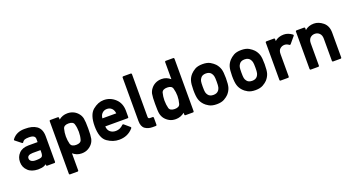

<svg xmlns="http://www.w3.org/2000/svg" viewBox="-53 -1418 4303 2331"><g transform="rotate(-20 2099.0 -253.0)"><path d="M325.7 2.4Q320.3 2.4 317.1 -1Q314 -4.4 314 -9.3V-21Q301.8 -11.2 287.1 -4.9H287.6Q256.3 7.8 207 7.8Q121.6 5.4 78.1 -38.1H78.6Q30.3 -82 30.3 -151.4Q30.3 -216.8 72.3 -260.7Q114.3 -305.7 194.3 -306.6H314V-346.2Q314.9 -399.4 229 -397Q199.2 -397 177.7 -390.1Q169.4 -386.2 161.9 -379.6Q154.3 -373 150.4 -365.2Q147.5 -360.4 142.3 -359.1Q137.2 -357.9 132.8 -361.3L58.1 -420.4Q54.2 -422.9 53.7 -427.7Q53.2 -432.6 56.2 -436.5Q113.3 -513.7 224.1 -511.2Q270 -511.7 306.9 -502.9Q343.8 -494.1 372.6 -474.6Q430.7 -433.6 431.2 -340.3V-9.3Q431.2 -4.4 428 -1Q424.8 2.4 419.4 2.4ZM314 -203.1H212.9Q141.1 -201.2 142.1 -156.2Q142.1 -136.2 159.2 -122.6Q176.8 -106.4 219.2 -106.4Q247.6 -106.4 267.1 -109.4Q286.6 -112.3 296.9 -119.1H296.4Q314 -130.9 314 -179.2Z M550.3 196.3Q545.4 196.3 542.2 192.9Q539.1 189.5 539.1 184.6V-494.6Q539.1 -500 542.2 -503.2Q545.4 -506.3 550.3 -506.3H647.9Q652.8 -506.3 656.2 -503.2Q659.7 -500 659.7 -494.6V-471.7Q707 -511.7 772.5 -511.7Q796.4 -511.7 816.9 -506.6Q837.4 -501.5 854.7 -492.4Q872.1 -483.4 886.2 -471.2Q900.4 -459 911.6 -444.3Q933.6 -416 940.9 -378.9H940.4Q944.3 -360.4 946.3 -328.9Q948.2 -297.4 948.2 -252.4Q948.2 -162.1 940.4 -126.5H940.9Q937 -107.9 929.7 -91.3Q922.4 -74.7 911.6 -61Q889.2 -32.2 854.2 -13.2Q819.3 5.9 772.5 5.9Q738.8 5.9 711.4 -4.9Q684.1 -15.6 659.7 -36.1V184.6Q659.7 189.5 656.2 192.9Q652.8 196.3 647.9 196.3ZM743.2 -114.3Q803.2 -114.3 814 -152.8Q820.8 -175.8 824.2 -200.7Q827.6 -225.6 827.6 -252.4Q827.6 -279.8 824.2 -304.4Q820.8 -329.1 814 -352.1Q803.7 -391.1 743.2 -391.1Q684.1 -391.1 672.4 -350.6Q659.7 -302.7 659.7 -252.4Q659.7 -227.5 663.1 -202.6Q666.5 -177.7 672.4 -154.3Q685.1 -114.3 743.2 -114.3Z M1452.1 -216.3Q1452.1 -210.9 1449 -207.8Q1445.8 -204.6 1440.9 -204.6H1151.4Q1152.3 -181.2 1159.7 -164.1Q1167 -147 1179.7 -135.3Q1208.5 -108.4 1254.9 -108.4Q1310.1 -108.4 1352.5 -151.9Q1356 -155.3 1360.4 -155.3Q1364.7 -155.3 1368.7 -152.3L1439 -92.3Q1442.4 -88.9 1442.9 -84.2Q1443.4 -79.6 1440.4 -76.2Q1421.4 -53.7 1399.9 -38.1Q1378.4 -22.5 1355.2 -12.7Q1332 -2.9 1307.1 1.5Q1282.2 5.9 1256.8 5.9Q1217.3 5.9 1179.9 -6.3Q1142.6 -18.6 1106 -43.9Q1030.8 -95.7 1030.8 -251Q1030.8 -397.9 1099.1 -455.1Q1133.8 -483.4 1168.9 -497.6Q1204.1 -511.7 1241.7 -511.7Q1326.2 -511.7 1389.2 -453.1Q1452.1 -394.5 1452.1 -296.4ZM1331.1 -308.1Q1325.7 -351.1 1301.8 -374Q1277.8 -397 1241.7 -397Q1203.1 -397 1178.2 -371.1Q1155.3 -349.1 1151.9 -308.1Z M1552.2 -689.9Q1552.2 -694.8 1555.7 -698.2Q1559.1 -701.7 1564 -701.7H1661.1Q1666.5 -701.7 1669.7 -698.2Q1672.9 -694.8 1672.9 -689.9V-136.2Q1672.9 -114.3 1697.8 -114.3H1730.5Q1735.8 -114.3 1739 -110.8Q1742.2 -107.4 1742.2 -102.5V-11.2Q1742.2 -6.3 1739 -2.9Q1735.8 0.5 1730.5 0.5H1688Q1631.8 0.5 1592.3 -27.3Q1552.2 -56.6 1552.2 -127.9Z M2113.3 0.5Q2107.9 0.5 2104.7 -2.9Q2101.6 -6.3 2101.6 -11.2V-34.7Q2077.6 -15.1 2048.8 -4.6Q2020 5.9 1988.3 5.9Q1941.4 5.9 1906.7 -13.2Q1872.1 -32.2 1849.6 -61Q1838.9 -74.7 1831.3 -91.3Q1823.7 -107.9 1819.8 -126.5Q1815.9 -144 1814.5 -175.8Q1813 -207.5 1813 -253.4Q1813 -297.9 1814.7 -329.1Q1816.4 -360.4 1820.3 -378.9H1819.8Q1823.7 -397.5 1831.1 -413.8Q1838.4 -430.2 1849.6 -444.3Q1860.4 -459 1874.5 -471.2Q1888.7 -483.4 1906 -492.4Q1923.3 -501.5 1943.8 -506.6Q1964.4 -511.7 1988.3 -511.7Q2022.9 -511.7 2049.8 -500.5Q2076.7 -489.3 2101.6 -468.8V-689.9Q2101.6 -694.8 2104.7 -698.2Q2107.9 -701.7 2113.3 -701.7H2210.4Q2215.8 -701.7 2219 -698.2Q2222.2 -694.8 2222.2 -689.9V-11.2Q2222.2 -6.3 2219 -2.9Q2215.8 0.5 2210.4 0.5ZM2018.1 -391.1Q1959 -391.1 1946.3 -352.5Q1940.4 -330.1 1937 -304.9Q1933.6 -279.8 1933.6 -253.4Q1933.6 -226.6 1937 -200.9Q1940.4 -175.3 1946.3 -152.8Q1959 -114.3 2018.1 -114.3Q2077.1 -114.3 2087.9 -154.8Q2094.7 -178.7 2098.1 -203.1Q2101.6 -227.5 2101.6 -253.4Q2101.6 -278.3 2098.1 -302.5Q2094.7 -326.7 2087.9 -350.6Q2077.1 -391.1 2018.1 -391.1Z M2307.1 -253.4Q2307.1 -332 2319.8 -372.6Q2332.5 -413.6 2362.8 -446.3Q2374 -458 2387.9 -469.2Q2401.9 -480.5 2419.9 -490.7Q2457 -511.7 2518.1 -511.7Q2577.6 -511.7 2615.2 -490.7Q2633.8 -480 2647.9 -468.8Q2662.1 -457.5 2673.3 -446.3Q2703.1 -413.6 2716.3 -372.6Q2728.5 -334 2728.5 -253.4Q2728.5 -171.4 2716.3 -132.8Q2702.6 -91.3 2673.3 -59.1H2673.8Q2662.6 -47.9 2648.2 -36.6Q2633.8 -25.4 2615.2 -15.1Q2577.6 5.9 2518.1 5.9Q2458 5.9 2420.4 -15.1Q2401.4 -25.4 2387 -36.6Q2372.6 -47.9 2362.3 -59.1H2362.8Q2332.5 -91.3 2319.8 -132.8Q2307.1 -173.3 2307.1 -253.4ZM2608.4 -252.4Q2608.4 -278.8 2607.2 -296.4Q2606 -314 2603.5 -323.7Q2599.1 -343.3 2586.4 -360.8L2586.9 -360.4Q2564.9 -391.1 2518.1 -391.1Q2470.2 -391.1 2449.2 -360.4Q2442.9 -352.1 2438.5 -342.8Q2434.1 -333.5 2432.1 -323.7Q2427.7 -303.7 2427.7 -253.4Q2427.7 -200.7 2432.1 -181.2Q2434.1 -171.4 2438.5 -162.1Q2442.9 -152.8 2449.2 -144.5Q2470.2 -114.3 2518.1 -114.3Q2564.9 -114.3 2586.9 -145V-144.5Q2598.6 -161.1 2603.5 -181.2Q2606 -191.4 2607.2 -209Q2608.4 -226.6 2608.4 -252.4Z M2807.1 -253.4Q2807.1 -332 2819.8 -372.6Q2832.5 -413.6 2862.8 -446.3Q2874 -458 2887.9 -469.2Q2901.9 -480.5 2919.9 -490.7Q2957 -511.7 3018.1 -511.7Q3077.6 -511.7 3115.2 -490.7Q3133.8 -480 3147.9 -468.8Q3162.1 -457.5 3173.3 -446.3Q3203.1 -413.6 3216.3 -372.6Q3228.5 -334 3228.5 -253.4Q3228.5 -171.4 3216.3 -132.8Q3202.6 -91.3 3173.3 -59.1H3173.8Q3162.6 -47.9 3148.2 -36.6Q3133.8 -25.4 3115.2 -15.1Q3077.6 5.9 3018.1 5.9Q2958 5.9 2920.4 -15.1Q2901.4 -25.4 2887 -36.6Q2872.6 -47.9 2862.3 -59.1H2862.8Q2832.5 -91.3 2819.8 -132.8Q2807.1 -173.3 2807.1 -253.4ZM3108.4 -252.4Q3108.4 -278.8 3107.2 -296.4Q3106 -314 3103.5 -323.7Q3099.1 -343.3 3086.4 -360.8L3086.9 -360.4Q3064.9 -391.1 3018.1 -391.1Q2970.2 -391.1 2949.2 -360.4Q2942.9 -352.1 2938.5 -342.8Q2934.1 -333.5 2932.1 -323.7Q2927.7 -303.7 2927.7 -253.4Q2927.7 -200.7 2932.1 -181.2Q2934.1 -171.4 2938.5 -162.1Q2942.9 -152.8 2949.2 -144.5Q2970.2 -114.3 3018.1 -114.3Q3064.9 -114.3 3086.9 -145V-144.5Q3098.6 -161.1 3103.5 -181.2Q3106 -191.4 3107.2 -209Q3108.4 -226.6 3108.4 -252.4Z M3342.3 0.5Q3337.4 0.5 3334 -2.9Q3330.6 -6.3 3330.6 -11.2V-494.6Q3330.6 -500 3334 -503.2Q3337.4 -506.3 3342.3 -506.3H3439.5Q3444.8 -506.3 3448 -503.2Q3451.2 -500 3451.2 -494.6V-470.7Q3496.6 -511.7 3567.4 -511.7Q3623 -511.7 3675.3 -472.2Q3679.2 -469.2 3679.7 -464.4Q3680.2 -459.5 3677.2 -455.6L3606.9 -371.6Q3604 -368.2 3599.4 -367.7Q3594.7 -367.2 3590.8 -369.6Q3563.5 -391.1 3533.7 -391.1Q3501 -391.1 3476.1 -369.6Q3451.2 -349.6 3451.2 -301.8V-11.2Q3451.2 -6.3 3448 -2.9Q3444.8 0.5 3439.5 0.5Z M3731.4 0.5Q3726.6 0.5 3723.4 -2.9Q3720.2 -6.3 3720.2 -11.2V-494.6Q3720.2 -500 3723.4 -503.2Q3726.6 -506.3 3731.4 -506.3H3829.1Q3834 -506.3 3837.4 -503.2Q3840.8 -500 3840.8 -494.6V-470.7Q3886.2 -511.7 3956.5 -511.7Q4016.1 -511.7 4072.8 -466.3Q4129.4 -419.9 4129.4 -332.5V-11.2Q4129.4 -6.3 4126.2 -2.9Q4123 0.5 4117.7 0.5H4020.5Q4015.1 0.5 4012 -2.9Q4008.8 -6.3 4008.8 -11.2V-298.8Q4008.8 -342.8 3984.4 -367.2Q3960.4 -391.1 3925.3 -391.1Q3889.2 -391.1 3864.3 -367.2Q3840.8 -342.8 3840.8 -298.8V-11.2Q3840.8 -6.3 3837.4 -2.9Q3834 0.5 3829.1 0.5Z"/></g></svg>

Font: Alte DIN 1451 Mittelschrift
Style: Bold
Weight: 700
Designer: Peter Wiegel
Foundry: Peter Wiegel
Version: Version 1.003